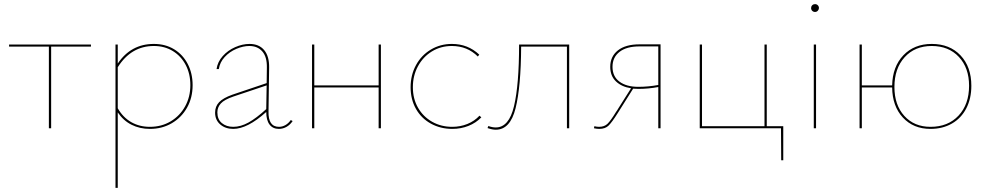

<svg xmlns="http://www.w3.org/2000/svg" viewBox="-20 -622 4779 931"><path d="M421 -396H228V0H217V-396H24V-406H421Z M914 -209Q914 -148 887 -100Q860 -52 813 -24.5Q766 3 707 3Q658 3 618 -17Q578 -37 551 -77V289H540V-406H551V-314Q615 -409 726 -409Q782 -409 824.5 -383Q867 -357 890.5 -311.5Q914 -266 914 -209ZM903 -209Q903 -264 880.5 -307Q858 -350 818 -374.5Q778 -399 726 -399Q616 -399 551 -296V-97Q576 -53 616 -30Q656 -7 707 -7Q763 -7 807.5 -33.5Q852 -60 877.5 -106Q903 -152 903 -209Z M1399 -35Q1387 -17 1369.5 -7Q1352 3 1332 3Q1303 3 1287 -18Q1271 -39 1271 -79Q1180 3 1111 3Q1073 3 1048 -18.5Q1023 -40 1023 -76Q1023 -106 1042.5 -126.5Q1062 -147 1107 -163L1273 -219L1274 -294Q1275 -346 1252 -372.5Q1229 -399 1189 -399Q1159 -399 1126 -385Q1093 -371 1069.5 -345.5Q1046 -320 1041 -287H1030Q1035 -322 1060 -350Q1085 -378 1120.5 -393.5Q1156 -409 1190 -409Q1236 -409 1261 -379Q1286 -349 1285 -294L1282 -82Q1280 -7 1333 -7Q1349 -7 1364 -15.5Q1379 -24 1390 -40ZM1111 -7Q1147 -7 1185 -28Q1223 -49 1271 -93L1273 -208L1112 -154Q1068 -139 1051 -120.5Q1034 -102 1034 -77Q1034 -43 1056 -25Q1078 -7 1111 -7Z M1827 -406V0H1816V-198H1504V0H1493V-406H1504V-208H1816V-406Z M1971 -199Q1971 -258 1997 -306Q2023 -354 2069 -381.5Q2115 -409 2171 -409Q2249 -409 2304 -357L2297 -348Q2246 -399 2171 -399Q2117 -399 2074 -372.5Q2031 -346 2006.5 -300.5Q1982 -255 1982 -199Q1982 -143 2007 -99.5Q2032 -56 2075.5 -31.5Q2119 -7 2173 -7Q2212 -7 2246.5 -21Q2281 -35 2305 -61L2314 -53Q2288 -26 2251.5 -11.5Q2215 3 2173 3Q2116 3 2069.5 -22.5Q2023 -48 1997 -94Q1971 -140 1971 -199Z M2740 0H2729V-396H2507Q2506 -201 2480 -97Q2454 7 2384 7Q2367 7 2344 -1L2348 -11Q2367 -4 2384 -4Q2448 -4 2472.5 -107.5Q2497 -211 2497 -406H2740Z M3183 -407V0H3172V-200Q3124 -191 3076 -191Q3059 -191 3050 -192L2987 -92L2975 -73Q2948 -30 2931.5 -13.5Q2915 3 2886 3Q2874 3 2860 0L2862 -10Q2874 -7 2885 -7Q2911 -7 2926.5 -22.5Q2942 -38 2967 -79Q2971 -84 2973.5 -88.5Q2976 -93 2978 -96L3040 -194Q2994 -201 2966.5 -227.5Q2939 -254 2939 -298Q2939 -348 2976 -377.5Q3013 -407 3081 -407ZM3172 -210V-397H3081Q3018 -397 2984 -370.5Q2950 -344 2950 -298Q2950 -251 2984 -226Q3018 -201 3075 -201Q3124 -201 3172 -210Z M3778 155H3768L3767 0H3373V-406H3384V-10H3687V-406H3698V-10H3778Z M3926 -406H3937V0H3926ZM3913 -583Q3913 -591 3918.5 -596.5Q3924 -602 3932 -602Q3940 -602 3945.5 -596.5Q3951 -591 3951 -583Q3951 -576 3945.5 -570Q3940 -564 3932 -564Q3924 -564 3918.5 -569.5Q3913 -575 3913 -583Z M4690 -206Q4690 -144 4665.5 -96.5Q4641 -49 4596 -23Q4551 3 4492 3Q4409 3 4358 -52Q4307 -107 4306 -198H4159V0H4148V-406H4159V-208H4306Q4308 -299 4360.5 -354Q4413 -409 4498 -409Q4585 -409 4637.5 -353.5Q4690 -298 4690 -206ZM4679 -206Q4679 -293 4629.5 -346Q4580 -399 4498 -399Q4416 -399 4366.5 -344.5Q4317 -290 4317 -200Q4317 -113 4365 -60Q4413 -7 4492 -7Q4577 -7 4628 -61.5Q4679 -116 4679 -206Z"/></svg>

Font: Ysabeau Hairline
Style: Regular
Weight: 100
Designer: Christian Thalmann (Catharsis Fonts)
Version: Version 0.003